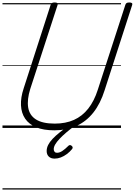

<svg xmlns="http://www.w3.org/2000/svg" viewBox="-20 -1031 1086 1547"><path d="M418 19Q330 19 271.5 -5.5Q213 -30 182.5 -75Q152 -120 149 -182.5Q146 -245 171 -320L388 -992Q391 -1002 398 -1006.5Q405 -1011 421 -1011Q435 -1011 441.5 -1006.5Q448 -1002 444 -991L224 -315Q197 -229 207 -165.5Q217 -102 270 -68.5Q323 -35 421 -35Q509 -35 576 -65Q643 -95 691 -156Q739 -217 768 -308L990 -992Q993 -1002 1000 -1006.5Q1007 -1011 1022 -1011Q1052 -1011 1045 -991L823 -304Q789 -196 732.5 -124.5Q676 -53 597.5 -17Q519 19 418 19ZM420 247Q390 247 373 230.5Q356 214 356 186Q356 161 368 137Q380 113 403.5 88Q427 63 462 35Q497 7 543 -27L585 -23V-19Q545 10 513.5 37Q482 64 459.5 88Q437 112 425 132.5Q413 153 413 171Q413 183 419.5 191.5Q426 200 439 200Q460 200 482 185.5Q504 171 531 144Q535 139 542.5 138Q550 137 559 145Q565 151 565.5 157.5Q566 164 560 171Q542 193 518.5 210.5Q495 228 470 237.5Q445 247 420 247ZM0 486H955V496H0ZM0 -20H955V0H0ZM0 -505H955V-500H0ZM0 -1006H955V-996H0Z"/></svg>

Font: Playwrite CA Guides
Style: Regular
Weight: 400
Designer: Veronika Burian, José Scaglione
Foundry: TypeTogether
Version: Version 1.003